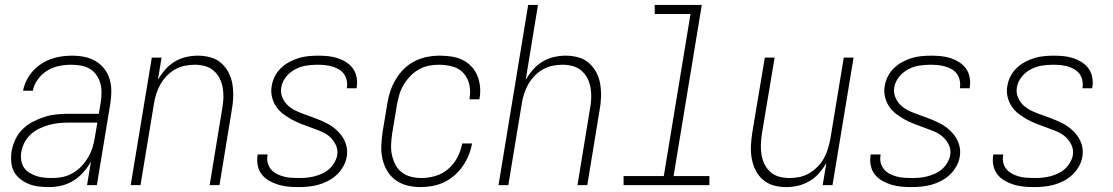

<svg xmlns="http://www.w3.org/2000/svg" viewBox="-20 -755 4540 783"><path d="M181 8Q159 8 138 5.5Q117 3 98 -4.5Q79 -12 63 -24.5Q47 -37 37.5 -54.5Q28 -72 26 -93.5Q24 -115 27 -136Q31 -161 42 -185Q53 -209 71.5 -227.5Q90 -246 114 -258.5Q138 -271 162 -278.5Q186 -286 211 -288.5Q236 -291 260 -291H383L391 -339Q394 -359 394 -378.5Q394 -398 389 -416Q384 -434 373 -449.5Q362 -465 346 -474.5Q330 -484 310.5 -487.5Q291 -491 271 -491Q246 -491 221 -486Q196 -481 173.5 -467.5Q151 -454 134.5 -431.5Q118 -409 114 -385H74Q78 -406 88 -426.5Q98 -447 113.5 -464.5Q129 -482 148.5 -494.5Q168 -507 188.5 -514.5Q209 -522 231 -525Q253 -528 274 -528Q300 -528 324.5 -523Q349 -518 369.5 -506Q390 -494 405 -475Q420 -456 427 -432.5Q434 -409 434 -383.5Q434 -358 430 -333L375 0H335L351 -96Q338 -73 320 -52.5Q302 -32 279 -18Q256 -4 231 2Q206 8 181 8ZM194 -29Q215 -29 236.5 -33.5Q258 -38 277.5 -49.5Q297 -61 312.5 -77.5Q328 -94 339.5 -113.5Q351 -133 357.5 -154Q364 -175 367 -196L377 -255H260Q240 -255 220 -253Q200 -251 180 -245.5Q160 -240 141 -231Q122 -222 106 -207.5Q90 -193 80 -174Q70 -155 67 -135Q64 -118 66.5 -101.5Q69 -85 77.5 -72Q86 -59 100 -50.5Q114 -42 129 -37Q144 -32 161 -30.5Q178 -29 194 -29Z M513 0 599 -520H639L624 -430Q637 -452 654 -471.5Q671 -491 693 -504Q715 -517 739 -522.5Q763 -528 787 -528Q814 -528 839 -521Q864 -514 882.5 -497.5Q901 -481 912.5 -458.5Q924 -436 928 -410.5Q932 -385 931 -358Q930 -331 925 -305L875 0H835L886 -311Q890 -332 891 -353.5Q892 -375 888.5 -396Q885 -417 876 -435Q867 -453 851.5 -466.5Q836 -480 816 -485.5Q796 -491 774 -491Q754 -491 734 -487Q714 -483 695 -472.5Q676 -462 660.5 -446Q645 -430 634.5 -411.5Q624 -393 617.5 -373Q611 -353 608 -333L553 0Z M1196 8Q1175 8 1154.5 6Q1134 4 1114.5 -2Q1095 -8 1077.5 -18Q1060 -28 1048 -43Q1036 -58 1031.5 -78Q1027 -98 1030 -119L1031 -125H1071V-121Q1068 -105 1072 -90Q1076 -75 1085.5 -64Q1095 -53 1108.5 -46Q1122 -39 1137 -35Q1152 -31 1168 -30Q1184 -29 1200 -29Q1216 -29 1231.5 -30.5Q1247 -32 1262.5 -36Q1278 -40 1293.5 -47Q1309 -54 1321.5 -65Q1334 -76 1343 -91Q1352 -106 1355 -121Q1359 -144 1349.5 -164Q1340 -184 1324.5 -197.5Q1309 -211 1288.5 -219.5Q1268 -228 1248 -235Q1228 -242 1207.5 -250Q1187 -258 1169 -268Q1151 -278 1134 -291Q1117 -304 1105.5 -321.5Q1094 -339 1089 -360.5Q1084 -382 1088 -404Q1091 -424 1100.5 -443Q1110 -462 1125.5 -477Q1141 -492 1159.5 -502Q1178 -512 1197.5 -518Q1217 -524 1237 -526Q1257 -528 1277 -528Q1298 -528 1318 -526Q1338 -524 1356.5 -518Q1375 -512 1391.5 -501.5Q1408 -491 1419 -476Q1430 -461 1434 -441Q1438 -421 1435 -401L1434 -395H1394L1395 -399Q1397 -414 1393.5 -429Q1390 -444 1381.5 -455Q1373 -466 1360.5 -473Q1348 -480 1334 -484Q1320 -488 1304.5 -489.5Q1289 -491 1274 -491Q1252 -491 1229 -487.5Q1206 -484 1184 -472.5Q1162 -461 1146.5 -441.5Q1131 -422 1127 -399Q1123 -377 1132 -356.5Q1141 -336 1157 -322.5Q1173 -309 1192.5 -300.5Q1212 -292 1232.5 -285Q1253 -278 1273 -270Q1293 -262 1312 -252.5Q1331 -243 1347 -229.5Q1363 -216 1375 -199Q1387 -182 1392.5 -160.5Q1398 -139 1394 -116Q1391 -96 1380 -76.5Q1369 -57 1353 -42Q1337 -27 1317.5 -17Q1298 -7 1278 -1.5Q1258 4 1237 6Q1216 8 1196 8Z M1695 8Q1667 8 1641 1.5Q1615 -5 1594 -20Q1573 -35 1559.5 -57.5Q1546 -80 1540 -106Q1534 -132 1535 -160Q1536 -188 1540 -215L1560 -335Q1564 -361 1572.5 -385.5Q1581 -410 1595 -433Q1609 -456 1628.5 -475Q1648 -494 1672 -506Q1696 -518 1722 -523Q1748 -528 1773 -528Q1797 -528 1821 -524.5Q1845 -521 1865.5 -511Q1886 -501 1901.5 -485Q1917 -469 1926 -448Q1935 -427 1937.5 -403.5Q1940 -380 1936 -356L1935 -350H1895V-354Q1900 -383 1894 -410Q1888 -437 1870.5 -456.5Q1853 -476 1826 -483.5Q1799 -491 1770 -491Q1750 -491 1729 -487Q1708 -483 1688.5 -472Q1669 -461 1653.5 -445Q1638 -429 1626.5 -410Q1615 -391 1609 -370.5Q1603 -350 1599 -329L1579 -209Q1576 -187 1575 -165Q1574 -143 1578.5 -122.5Q1583 -102 1592.5 -83.5Q1602 -65 1618 -52.5Q1634 -40 1655 -34.5Q1676 -29 1699 -29Q1727 -29 1756 -37.5Q1785 -46 1808.5 -66.5Q1832 -87 1846 -114.5Q1860 -142 1865 -170H1905Q1901 -146 1891.5 -122.5Q1882 -99 1867.5 -78Q1853 -57 1833 -39.5Q1813 -22 1790.5 -11.5Q1768 -1 1743 3.5Q1718 8 1695 8Z M2013 0 2134 -735H2174L2124 -430Q2137 -452 2154 -471.5Q2171 -491 2193 -504Q2215 -517 2239 -522.5Q2263 -528 2287 -528Q2314 -528 2339 -521Q2364 -514 2382.5 -497.5Q2401 -481 2412.5 -458.5Q2424 -436 2428 -410.5Q2432 -385 2431 -358Q2430 -331 2425 -305L2375 0H2335L2386 -311Q2390 -332 2391 -353.5Q2392 -375 2388.5 -396Q2385 -417 2376 -435Q2367 -453 2351.5 -466.5Q2336 -480 2316 -485.5Q2296 -491 2274 -491Q2254 -491 2234 -487Q2214 -483 2195 -472.5Q2176 -462 2160.5 -446Q2145 -430 2134.5 -411.5Q2124 -393 2117.5 -373Q2111 -353 2108 -333L2053 0Z M2873 0H2523V-37H2687L2796 -698H2650V-735H2842L2727 -37H2873Z M3186 8Q3159 8 3134.5 1Q3110 -6 3091 -22.5Q3072 -39 3061 -61.5Q3050 -84 3045.5 -109.5Q3041 -135 3042.5 -162Q3044 -189 3048 -215L3099 -520H3139L3087 -209Q3084 -188 3083 -166.5Q3082 -145 3085.5 -124Q3089 -103 3098 -85Q3107 -67 3122 -53.5Q3137 -40 3157.5 -34.5Q3178 -29 3200 -29Q3220 -29 3240 -33Q3260 -37 3278.5 -47.5Q3297 -58 3313 -74Q3329 -90 3339.5 -108.5Q3350 -127 3356 -147Q3362 -167 3366 -187L3421 -520H3461L3375 0H3335L3350 -90Q3337 -68 3320 -48.5Q3303 -29 3280.5 -16Q3258 -3 3234 2.5Q3210 8 3186 8Z M3696 8Q3675 8 3654.5 6Q3634 4 3614.5 -2Q3595 -8 3577.5 -18Q3560 -28 3548 -43Q3536 -58 3531.5 -78Q3527 -98 3530 -119L3531 -125H3571V-121Q3568 -105 3572 -90Q3576 -75 3585.5 -64Q3595 -53 3608.5 -46Q3622 -39 3637 -35Q3652 -31 3668 -30Q3684 -29 3700 -29Q3716 -29 3731.5 -30.5Q3747 -32 3762.5 -36Q3778 -40 3793.5 -47Q3809 -54 3821.5 -65Q3834 -76 3843 -91Q3852 -106 3855 -121Q3859 -144 3849.5 -164Q3840 -184 3824.5 -197.5Q3809 -211 3788.5 -219.5Q3768 -228 3748 -235Q3728 -242 3707.5 -250Q3687 -258 3669 -268Q3651 -278 3634 -291Q3617 -304 3605.5 -321.5Q3594 -339 3589 -360.5Q3584 -382 3588 -404Q3591 -424 3600.5 -443Q3610 -462 3625.5 -477Q3641 -492 3659.5 -502Q3678 -512 3697.5 -518Q3717 -524 3737 -526Q3757 -528 3777 -528Q3798 -528 3818 -526Q3838 -524 3856.5 -518Q3875 -512 3891.5 -501.5Q3908 -491 3919 -476Q3930 -461 3934 -441Q3938 -421 3935 -401L3934 -395H3894L3895 -399Q3897 -414 3893.5 -429Q3890 -444 3881.5 -455Q3873 -466 3860.5 -473Q3848 -480 3834 -484Q3820 -488 3804.5 -489.5Q3789 -491 3774 -491Q3752 -491 3729 -487.5Q3706 -484 3684 -472.5Q3662 -461 3646.5 -441.5Q3631 -422 3627 -399Q3623 -377 3632 -356.5Q3641 -336 3657 -322.5Q3673 -309 3692.5 -300.5Q3712 -292 3732.5 -285Q3753 -278 3773 -270Q3793 -262 3812 -252.5Q3831 -243 3847 -229.5Q3863 -216 3875 -199Q3887 -182 3892.5 -160.5Q3898 -139 3894 -116Q3891 -96 3880 -76.5Q3869 -57 3853 -42Q3837 -27 3817.5 -17Q3798 -7 3778 -1.5Q3758 4 3737 6Q3716 8 3696 8Z M4196 8Q4175 8 4154.5 6Q4134 4 4114.5 -2Q4095 -8 4077.5 -18Q4060 -28 4048 -43Q4036 -58 4031.5 -78Q4027 -98 4030 -119L4031 -125H4071V-121Q4068 -105 4072 -90Q4076 -75 4085.5 -64Q4095 -53 4108.5 -46Q4122 -39 4137 -35Q4152 -31 4168 -30Q4184 -29 4200 -29Q4216 -29 4231.5 -30.5Q4247 -32 4262.5 -36Q4278 -40 4293.5 -47Q4309 -54 4321.5 -65Q4334 -76 4343 -91Q4352 -106 4355 -121Q4359 -144 4349.5 -164Q4340 -184 4324.5 -197.5Q4309 -211 4288.5 -219.5Q4268 -228 4248 -235Q4228 -242 4207.5 -250Q4187 -258 4169 -268Q4151 -278 4134 -291Q4117 -304 4105.5 -321.5Q4094 -339 4089 -360.5Q4084 -382 4088 -404Q4091 -424 4100.5 -443Q4110 -462 4125.5 -477Q4141 -492 4159.5 -502Q4178 -512 4197.5 -518Q4217 -524 4237 -526Q4257 -528 4277 -528Q4298 -528 4318 -526Q4338 -524 4356.5 -518Q4375 -512 4391.5 -501.5Q4408 -491 4419 -476Q4430 -461 4434 -441Q4438 -421 4435 -401L4434 -395H4394L4395 -399Q4397 -414 4393.5 -429Q4390 -444 4381.5 -455Q4373 -466 4360.5 -473Q4348 -480 4334 -484Q4320 -488 4304.5 -489.5Q4289 -491 4274 -491Q4252 -491 4229 -487.5Q4206 -484 4184 -472.5Q4162 -461 4146.5 -441.5Q4131 -422 4127 -399Q4123 -377 4132 -356.5Q4141 -336 4157 -322.5Q4173 -309 4192.5 -300.5Q4212 -292 4232.5 -285Q4253 -278 4273 -270Q4293 -262 4312 -252.5Q4331 -243 4347 -229.5Q4363 -216 4375 -199Q4387 -182 4392.5 -160.5Q4398 -139 4394 -116Q4391 -96 4380 -76.5Q4369 -57 4353 -42Q4337 -27 4317.5 -17Q4298 -7 4278 -1.5Q4258 4 4237 6Q4216 8 4196 8Z"/></svg>

Font: Iosevka Extralight Oblique
Style: Regular
Weight: 200
Italic angle: -9°
Monospace: yes
Designer: Belleve Invis
Foundry: Belleve Invis
Version: Version 32.5.0; ttfautohint (v1.8.4)